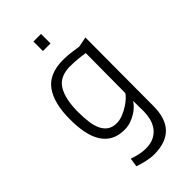

<svg xmlns="http://www.w3.org/2000/svg" viewBox="-279 -772 1071 1071"><g transform="rotate(-45 256.0 -237.0)"><path d="M224 -698H284V-623H224ZM231 -47Q256 -47 281.5 -57.5Q307 -68 328.5 -82Q350 -96 365 -110.5Q380 -125 383 -133L385 -446Q378 -447 365 -449Q352 -451 336.5 -452.5Q321 -454 304 -455Q287 -456 272 -456Q189 -456 155.5 -401Q122 -346 122 -244Q122 -199 127 -162.5Q132 -126 144.5 -100.5Q157 -75 178 -61Q199 -47 231 -47ZM146 148Q168 156 193.5 162Q219 168 244 168Q286 168 313 153.5Q340 139 355.5 116.5Q371 94 377.5 67Q384 40 384 14L383 -71Q377 -60 363.5 -46Q350 -32 330.5 -19.5Q311 -7 287 1.5Q263 10 236 10Q188 10 155 -8Q122 -26 101 -59.5Q80 -93 70.5 -140Q61 -187 61 -246Q61 -375 110 -442Q159 -509 269 -509Q303 -509 337 -504Q371 -499 385 -497L445 -509L443 29Q443 224 255 224Q228 224 197 217Q166 210 138 200Z"/></g></svg>

Font: Panefresco 250wt
Style: Regular
Weight: 300
Version: Version 1.000